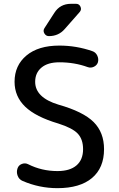

<svg xmlns="http://www.w3.org/2000/svg" viewBox="-20 -980 624 1010"><path d="M287.1 -330.1Q168 -365.2 112.3 -418.9Q56.6 -472.7 56.6 -549.8Q56.6 -635.7 119.1 -688Q181.6 -740.2 292 -740.2Q381.8 -740.2 465.8 -710.9Q483.4 -705.1 491.7 -687.5Q500 -669.9 495.1 -652.3Q490.2 -636.7 474.1 -628.9Q458 -621.1 441.4 -627Q372.1 -652.3 292 -652.3Q231.4 -652.3 198.2 -624.5Q165 -596.7 165 -549.8Q165 -466.8 287.1 -429.7Q418 -392.6 472.7 -337.9Q527.3 -283.2 527.3 -195.3Q527.3 -96.7 463.9 -43.5Q400.4 9.8 282.2 9.8Q186.5 9.8 98.6 -28.3Q80.1 -36.1 72.8 -55.7Q65.4 -75.2 72.3 -94.7Q78.1 -111.3 95.2 -117.7Q112.3 -124 127.9 -116.2Q199.2 -80.1 282.2 -80.1Q347.7 -80.1 382.3 -109.9Q417 -139.6 417 -195.3Q417 -247.1 389.2 -276.9Q361.3 -306.6 287.1 -330.1ZM353.5 -960H379.9Q396.5 -960 403.3 -944.8Q410.2 -929.7 399.4 -917L320.3 -827.1Q288.1 -790 237.3 -790Q221.7 -790 213.4 -804.2Q205.1 -818.4 213.9 -832L265.6 -912.1Q295.9 -960 353.5 -960Z"/></svg>

Font: Rounded Mgen+ 2p medium
Style: Regular
Weight: 500
Designer: [Source Han Sans]
Ryoko NISHIZUKA  (kana & ideographs); Paul D. Hunt (Latin, Greek & Cyrillic); Wenlong ZHANG  (bopomofo
Version: Version 1.059.20150602